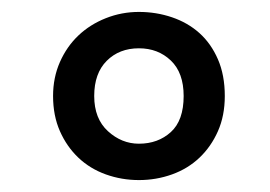

<svg xmlns="http://www.w3.org/2000/svg" viewBox="-20 -732 453 322"><path d="M213 -491Q245 -491 266.5 -510.5Q288 -530 288 -571Q288 -610 266.5 -630.5Q245 -651 213 -651Q180 -651 159 -630Q138 -609 138 -571Q138 -533 161 -512Q184 -491 213 -491ZM69 -571Q69 -602 80.5 -628Q92 -654 111.5 -672.5Q131 -691 157.5 -701.5Q184 -712 213 -712Q242 -712 268.5 -703Q295 -694 314.5 -676.5Q334 -659 345.5 -632.5Q357 -606 357 -571Q357 -538 345.5 -512Q334 -486 314.5 -467.5Q295 -449 268.5 -439.5Q242 -430 213 -430Q184 -430 157.5 -439.5Q131 -449 111.5 -467.5Q92 -486 80.5 -512Q69 -538 69 -571Z"/></svg>

Font: PTSerif
Style: Bold
Weight: 700
Designer: A.Korolkova, O.Umpeleva, V.Yefimov
Foundry: ParaType Ltd
Version: Version 1.000W OFL; ttfautohint (v1.2) -l 8 -r 50 -G 200 -x 